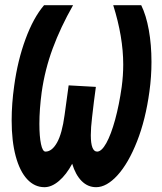

<svg xmlns="http://www.w3.org/2000/svg" viewBox="-20 -720 640 758"><path d="M26 -244.5Q26 -310.5 36 -381Q49.5 -481 80.8 -565.8Q112 -650.5 154 -699.5H268.5Q219 -612.5 188 -528.5Q157 -444.5 144.5 -355.5Q135.5 -288 135.5 -231Q135.5 -181.5 141.8 -151.5Q148 -121.5 159.5 -121.5Q185 -121.5 205 -156.8Q225 -192 235 -266L251 -383L358.5 -377Q350.5 -320 343.5 -257Q338.5 -215.5 338.5 -186.5Q338.5 -121.5 363.5 -121.5Q381 -121.5 399.8 -155.2Q418.5 -189 434.5 -247.5Q450.5 -306 460.5 -377Q466.5 -422 466.5 -465Q466.5 -574 427 -699.5H537.5Q557 -660 567.5 -601.8Q578 -543.5 578 -475.5Q578 -417 570 -359.5Q555 -248 521 -161.8Q487 -75.5 444 -28.2Q401 19 359.5 19Q326.5 19 302.2 -5.5Q278 -30 265 -73.5Q242 -30.5 213 -5.8Q184 19 155.5 19Q116.5 19 87.2 -12.5Q58 -44 42 -103.5Q26 -163 26 -244.5Z"/></svg>

Font: JuliaMono
Style: Bold Italic
Weight: 700
Italic angle: -9°
Monospace: yes
Designer: cormullion
Foundry: corm
Version: Version 0.057; ttfautohint (v1.8.4)